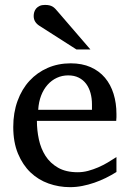

<svg xmlns="http://www.w3.org/2000/svg" viewBox="-20 -753 530 785"><path d="M456.1 -49.8Q435.1 -36.6 412.4 -25.4Q389.6 -14.2 365.5 -5.9Q341.3 2.4 316.4 7.3Q291.5 12.2 266.1 12.2Q220.7 12.2 178.7 -2.7Q136.7 -17.6 104.7 -48.1Q72.8 -78.6 53.5 -125Q34.2 -171.4 34.2 -233.9Q34.2 -292.5 51.8 -340.6Q69.3 -388.7 100.6 -422.6Q131.8 -456.5 174.8 -475.3Q217.8 -494.1 269 -494.1Q315.4 -494.1 350.6 -478.5Q385.7 -462.9 409.2 -435.1Q432.6 -407.2 444.3 -369.4Q456.1 -331.5 456.1 -287.1V-273.4Q456.1 -265.6 455.1 -258.8H130.9Q130.9 -220.7 138.9 -183.1Q147 -145.5 166 -115.7Q185.1 -85.9 217.3 -67.4Q249.5 -48.8 297.9 -48.8Q319.3 -48.8 340.3 -54.4Q361.3 -60.1 381.6 -68.8Q401.9 -77.6 420.4 -88.6Q439 -99.6 456.1 -110.8ZM356 -326.2Q356 -351.1 350.1 -372.6Q344.2 -394 332.3 -410.2Q320.3 -426.3 302 -435.5Q283.7 -444.8 258.8 -444.8Q233.9 -444.8 212.4 -434.8Q190.9 -424.8 174.6 -406.5Q158.2 -388.2 148.2 -362.3Q138.2 -336.4 136.2 -304.2H356ZM292.5 -550.8 140.6 -647.9Q129.9 -654.8 123.8 -664.6Q117.7 -674.3 117.7 -688Q117.7 -695.8 120.1 -703.9Q122.6 -711.9 127.9 -718.3Q133.3 -724.6 142.1 -728.8Q150.9 -732.9 163.6 -732.9Q174.3 -732.9 181.6 -731.2Q189 -729.5 194.8 -726.1Q200.7 -722.7 205.6 -717.5Q210.4 -712.4 215.8 -706.1L349.6 -550.8Z"/></svg>

Font: Charis SIL
Style: Regular
Weight: 400
Foundry: SIL International
Version: Version 4.112